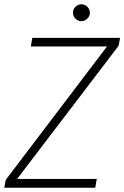

<svg xmlns="http://www.w3.org/2000/svg" viewBox="-46 -877 581 897"><path d="M-26 0 -19 -37 454 -660H98L105 -700H515L508 -663L34 -41H406L399 0ZM334 -778Q319 -778 307 -789.5Q295 -801 295 -817Q295 -834 306.5 -845.5Q318 -857 334 -857Q351 -857 362.5 -845Q374 -833 374 -817Q374 -802 362 -790Q350 -778 334 -778Z"/></svg>

Font: DM Sans 36pt ExtraLight
Style: Italic
Weight: 250
Italic angle: -10°
Designer: Colophon Foundry, Jonny Pinhorn
Foundry: Colophon Foundry
Version: Version 4.004;gftools[0.9.30]